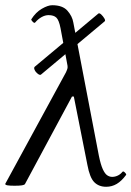

<svg xmlns="http://www.w3.org/2000/svg" viewBox="-22 -705 504 736"><path d="M385 11Q357 11 339.5 -6.5Q322 -24 313 -73L261 -335H254L74 0Q72 4 62 5.5Q52 7 34 7Q16 7 7 5.5Q-2 4 -2 0L231 -428Q236 -439 237 -444.5Q238 -450 235 -463L210 -597Q204 -628 194 -637.5Q184 -647 164 -647Q151 -647 137.5 -639.5Q124 -632 113 -619Q110 -615 103.5 -621.5Q97 -628 98 -631Q115 -658 138.5 -671.5Q162 -685 178 -685Q218 -685 236.5 -664Q255 -643 259 -619L357 -108Q364 -74 372 -56.5Q380 -39 389 -33Q398 -27 408 -27Q419 -27 429.5 -32Q440 -37 447 -46Q450 -49 453.5 -46.5Q457 -44 460 -40Q463 -36 461 -34Q444 -11 425.5 0Q407 11 385 11ZM135 -419Q131 -416 123 -422Q115 -428 111 -436.5Q107 -445 111 -449L355 -653Q359 -656 366 -649.5Q373 -643 378 -634.5Q383 -626 379 -623Z"/></svg>

Font: Junicode VF
Style: Italic
Weight: 400
Italic angle: -11°
Designer: Peter S. Baker
Version: Version 2.209